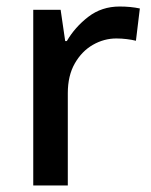

<svg xmlns="http://www.w3.org/2000/svg" viewBox="-20 -569 463 589"><path d="M347 -549Q381 -549 409 -543L397 -444Q385 -447 369 -449Q353 -451 337 -451Q299 -451 265 -431.5Q231 -412 209.5 -374.5Q188 -337 188 -283V0H82V-539H166L180 -443H185Q210 -486 251 -517.5Q292 -549 347 -549Z"/></svg>

Font: Noto Sans Myanmar UI Medium
Style: Regular
Weight: 500
Designer: Monotype Design Team
Foundry: Monotype Imaging Inc.
Version: Version 2.103; ttfautohint (v1.8.4.7-5d5b)